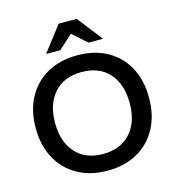

<svg xmlns="http://www.w3.org/2000/svg" viewBox="-128 -999 1023 1118"><g transform="rotate(-15 383.5 -440.5)"><path d="M383.3 10Q280.8 10 203.8 -32.9Q126.7 -75.8 84.2 -154.2Q41.7 -232.5 41.7 -337.5Q41.7 -443.3 84.2 -521.2Q126.7 -599.2 203.3 -642.1Q280 -685 383.3 -685Q487.5 -685 564.2 -642.5Q640.8 -600 682.9 -522.1Q725 -444.2 725 -337.5Q725 -232.5 682.5 -154.2Q640 -75.8 563.3 -32.9Q486.7 10 383.3 10ZM383.3 -90.8Q489.2 -90.8 548.8 -157.5Q608.3 -224.2 608.3 -337.5Q608.3 -451.7 549.2 -517.9Q490 -584.2 383.3 -584.2Q277.5 -584.2 217.9 -517.9Q158.3 -451.7 158.3 -337.5Q158.3 -223.3 217.9 -157.1Q277.5 -90.8 383.3 -90.8ZM214.2 -739.2V-742.5L328.3 -890.8H436.7L552.5 -742.5V-739.2H467.5L381.7 -815.8L297.5 -739.2Z"/></g></svg>

Font: Funnel Display Medium
Style: Regular
Weight: 500
Designer: NORD ID, Kristian Moeller
Foundry: Dicotype
Version: Version 1.000